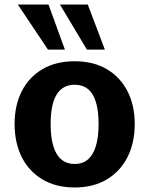

<svg xmlns="http://www.w3.org/2000/svg" viewBox="-20 -805 649 835"><path d="M304.7 10.3Q223.1 10.3 164.6 -24.7Q106 -59.6 74.7 -121.6Q43.5 -183.6 43.5 -265.6Q43.5 -347.2 74.7 -408.4Q106 -469.7 164.6 -504.2Q223.1 -538.6 304.7 -538.6Q386.2 -538.6 444.6 -504.2Q502.9 -469.7 534.4 -408.4Q565.9 -347.2 565.9 -265.6Q565.9 -183.6 534.4 -121.6Q502.9 -59.6 444.6 -24.7Q386.2 10.3 304.7 10.3ZM304.7 -91.8Q338.9 -91.8 361.8 -111.1Q384.8 -130.4 396.7 -168.9Q408.7 -207.5 408.7 -265.6Q408.7 -323.7 397 -361.6Q385.3 -399.4 362.1 -418Q338.9 -436.5 304.7 -436.5Q253.4 -436.5 226.8 -394.5Q200.2 -352.5 200.2 -265.6Q200.2 -207 212.2 -168.5Q224.1 -129.9 247.6 -110.8Q271 -91.8 304.7 -91.8ZM188.5 -589.4 57.6 -785.2H190.9L262.2 -589.4ZM357.9 -589.4 240.7 -785.2H361.8L436 -589.4Z"/></svg>

Font: Comme
Style: Bold
Weight: 700
Version: Version 1.000;gftools[0.9.27]